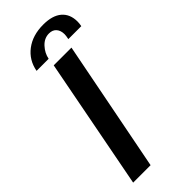

<svg xmlns="http://www.w3.org/2000/svg" viewBox="-267 -871 911 911"><g transform="rotate(-45 188.0 -416.0)"><path d="M149 -660H268L139 0H22ZM290 -728Q290 -753 277 -768Q264 -783 240 -783Q208 -783 184 -757Q160 -731 154 -699H73Q84 -760 131.5 -796Q179 -832 250 -832Q312 -832 344 -804.5Q376 -777 376 -727Q376 -714 373 -699H286Q290 -718 290 -728Z"/></g></svg>

Font: Sansita
Style: Italic
Weight: 400
Italic angle: -11°
Designer: Pablo Cosgaya
Foundry: Omnibus-Type
Version: Version 1.006